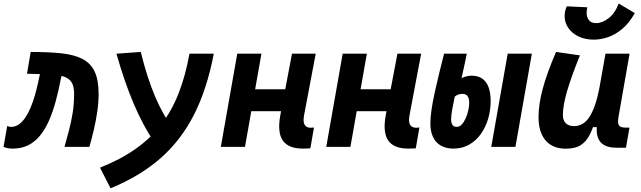

<svg xmlns="http://www.w3.org/2000/svg" viewBox="-27 -816 3563 1067"><path d="M331.5 0Q344.7 -47.4 356.9 -93.8Q369.1 -140.1 377 -189.7Q384.8 -239.3 384.8 -295.4Q384.8 -337.9 369.6 -360.4Q354.5 -382.8 322.8 -392.1Q291 -401.4 241.5 -403.1Q191.9 -404.8 123 -406.2L143.6 -527.3Q240.2 -527.3 311.5 -520Q382.8 -512.7 429.2 -489.5Q475.6 -466.3 498.3 -419.7Q521 -373 521 -293.9Q521 -246.6 513.4 -194.8Q505.9 -143.1 494.1 -93Q482.4 -43 469.7 0ZM43.9 9.8Q28.8 9.8 16.4 7.6Q3.9 5.4 -7.3 0L13.2 -116.2Q20 -114.3 22.7 -112.5Q25.4 -110.8 33.7 -110.8Q57.6 -110.8 77.6 -124.8Q97.7 -138.7 114 -163.1Q130.4 -187.5 143.6 -219.2Q156.7 -251 167 -286.6Q177.2 -322.3 185.1 -358.9L197.3 -415.5L323.2 -439.9L312.5 -383.8Q298.8 -313.5 282.5 -252.9Q266.1 -192.4 244.4 -143.8Q222.7 -95.2 194.3 -61Q166 -26.9 128.9 -8.5Q91.8 9.8 43.9 9.8Z M587.4 230.5 528.8 115.7Q642.1 70.8 725.8 12Q809.6 -46.9 868.7 -123.5Q927.7 -200.2 965.8 -297.9Q1003.9 -395.5 1025.9 -517.6H1161.1Q1124 -322.8 1051.8 -179.9Q979.5 -37.1 865.5 63Q751.5 163.1 587.4 230.5ZM755.4 -527.3Q824.2 -243.7 938.5 -98.1L827.6 -29.8Q766.1 -121.1 714.8 -242.4Q663.6 -363.8 620.1 -517.6Z M1200.2 0 1291.5 -517.6H1425.8L1334.5 0ZM1322.8 -198.2 1344.2 -319.8H1610.4L1588.9 -198.2ZM1655.8 9.8Q1574.7 9.8 1543.9 -36.1Q1513.2 -82 1531.2 -178.2L1595.7 -517.6H1727.5L1663.1 -176.8Q1656.2 -140.6 1665.5 -123.3Q1674.8 -106 1700.2 -106Q1708.5 -106 1717.8 -107.4L1697.8 8.3Q1688.5 8.8 1678.5 9.3Q1668.5 9.8 1655.8 9.8Z M1786.1 0 1877.4 -517.6H2011.7L1920.4 0ZM1908.7 -198.2 1930.2 -319.8H2196.3L2174.8 -198.2ZM2241.7 9.8Q2160.6 9.8 2129.9 -36.1Q2099.1 -82 2117.2 -178.2L2181.6 -517.6H2313.5L2249 -176.8Q2242.2 -140.6 2251.5 -123.3Q2260.7 -106 2286.1 -106Q2294.4 -106 2303.7 -107.4L2283.7 8.3Q2274.4 8.8 2264.4 9.3Q2254.4 9.8 2241.7 9.8Z M2493.2 9.8Q2464.8 9.8 2441.2 1.5Q2417.5 -6.8 2400.4 -24.2Q2383.3 -41.5 2374 -68.1Q2364.7 -94.7 2364.7 -131.3Q2364.7 -163.6 2371.1 -206.5Q2377.4 -249.5 2388.4 -299.8Q2399.4 -350.1 2412.8 -405.3Q2426.3 -460.4 2440.9 -517.6H2566.9Q2557.6 -469.2 2546.6 -421.1Q2535.6 -373 2525.9 -324.7L2509.3 -318.4Q2503.9 -295.9 2497.1 -264.4Q2490.2 -232.9 2485.1 -202.4Q2480 -171.9 2480 -152.8Q2480 -133.3 2487.3 -122.1Q2494.6 -110.8 2511.2 -110.8Q2526.4 -110.8 2539.1 -124.3Q2551.8 -137.7 2561 -158.7Q2570.3 -179.7 2575.4 -202.6Q2580.6 -225.6 2580.6 -244.6Q2580.6 -261.7 2576.4 -272.7Q2572.3 -283.7 2564 -289.1Q2555.7 -294.4 2543.5 -294.4Q2530.8 -294.4 2519.3 -290.3Q2507.8 -286.1 2497.6 -277.3L2508.8 -363.8Q2538.6 -383.8 2557.1 -389.6Q2575.7 -395.5 2592.3 -395.5Q2629.9 -395.5 2653.6 -378.7Q2677.2 -361.8 2688.5 -330.3Q2699.7 -298.8 2699.7 -254.4Q2699.7 -203.6 2685.8 -156.2Q2671.9 -108.9 2645.3 -71.5Q2618.7 -34.2 2580.3 -12.2Q2542 9.8 2493.2 9.8ZM2703.1 0 2794.4 -517.6H2928.7L2837.4 0Z M3116.7 10.3Q3044.4 10.3 3005.1 -35.6Q2965.8 -81.5 2965.8 -164.6Q2965.8 -235.8 2988.8 -321.8Q3011.7 -407.7 3063 -527.3L3195.8 -508.3Q3146.5 -386.2 3123.8 -307.6Q3101.1 -229 3101.1 -176.8Q3101.1 -147.5 3117.2 -131.3Q3133.3 -115.2 3163.1 -115.2Q3217.3 -115.2 3250.7 -169.4Q3284.2 -223.6 3303.7 -325.7L3298.8 -109.4H3266.6L3285.6 -160.6Q3270 -107.9 3251.5 -69.6Q3232.9 -31.2 3201.7 -10.5Q3170.4 10.3 3116.7 10.3ZM3398.4 4.9Q3356.9 4.9 3331.3 -9.3Q3305.7 -23.4 3295.7 -51.5Q3285.6 -79.6 3291 -122.1L3287.6 -234.9L3337.9 -517.6H3471.7L3410.2 -166.5Q3404.3 -132.3 3412.6 -119.6Q3420.9 -106.9 3447.8 -106.9H3471.2L3451.7 4.9ZM3272.9 -595.7Q3225.6 -595.7 3189 -613Q3152.3 -630.4 3131.6 -660.2Q3110.8 -689.9 3110.8 -727.1Q3110.8 -754.4 3122.6 -780.8L3237.3 -775.4Q3235.4 -767.6 3234.1 -760.3Q3232.9 -752.9 3232.9 -744.6Q3232.9 -721.7 3245.4 -704.6Q3257.8 -687.5 3286.1 -687.5Q3319.3 -687.5 3355 -714.6Q3390.6 -741.7 3411.1 -796.4L3501 -743.2Q3468.8 -686.5 3429.7 -654.3Q3390.6 -622.1 3350.1 -608.9Q3309.6 -595.7 3272.9 -595.7Z"/></svg>

Font: Cascadia Mono NF
Style: Italic
Weight: 400
Italic angle: -10°
Monospace: yes
Designer: Aaron Bell
Foundry: Saja Typeworks
Version: Version 2404.023